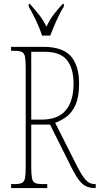

<svg xmlns="http://www.w3.org/2000/svg" viewBox="-20 -951 504 971"><path d="M36 0V-20H54Q79 -20 91 -26Q103 -32 106.5 -51Q110 -70 110 -108V-606Q110 -645 106.5 -663.5Q103 -682 91 -688Q79 -694 54 -694H36V-714H200Q297 -714 338.5 -666.5Q380 -619 380 -528Q380 -461 362 -421Q344 -381 316 -360.5Q288 -340 259 -330L372 -106Q395 -62 413.5 -41Q432 -20 459 -20H464V0H461Q435 0 416.5 -8.5Q398 -17 382 -37Q366 -57 347 -93L233 -321H138V-108Q138 -70 141.5 -51Q145 -32 157 -26Q169 -20 194 -20H219V0ZM189 -346Q273 -346 312.5 -393Q352 -440 352 -528Q352 -604 319 -646.5Q286 -689 206 -689H138V-346ZM193 -771Q182 -805 162 -847.5Q142 -890 125 -918V-931H131Q158 -901 177.5 -876.5Q197 -852 215 -816Q232 -852 250.5 -876.5Q269 -901 297 -931H303V-918Q285 -890 266 -847.5Q247 -805 234 -771Z"/></svg>

Font: Noto Serif Khmer ExtraCondensed Thin
Style: Regular
Weight: 100
Width: 2
Designer: Danh Hong and the Monotype Design Team
Foundry: Monotype Imaging Inc.
Version: Version 2.004; ttfautohint (v1.8.4.7-5d5b)